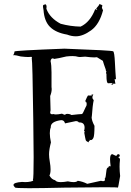

<svg xmlns="http://www.w3.org/2000/svg" viewBox="-20 -993 691 1010"><path d="M132 -3Q197 -3 319 -6L529 -8Q599 -8 600 -6Q602 -6 612 -67Q609 -93 609 -116Q609 -135 611 -151V-154Q611 -161 601 -167Q610 -168 610 -173Q610 -182 602 -182Q597 -182 592 -173L588 -174L571 -182Q559 -182 559 -156Q559 -141 562 -118L557 -119Q551 -119 550 -112Q542 -112 540 -97Q536 -55 532 -55H531L532 -48Q532 -40 523 -40Q518 -40 511 -42Q486 -37 439 -26Q416 -38 389 -42Q383 -35 367 -35Q355 -35 337 -39Q315 -35 300 -35Q276 -35 270 -45Q251 -49 240 -70Q246 -80 246 -102Q246 -119 242 -142Q238 -165 238 -181Q238 -206 248 -244Q242 -272 242 -292Q242 -311 247 -322V-325Q247 -354 302 -361Q318 -361 322 -344L379 -356Q390 -356 395 -349H398Q425 -349 425 -321Q425 -313 422 -304Q426 -302 426 -300Q426 -298 423 -296Q429 -262 431 -256Q433 -250 446 -244L448 -252Q453 -252 453 -254Q453 -256 451 -258Q455 -256 458 -256Q465 -256 471 -267Q477 -278 477 -331Q462 -359 462 -377V-378L463 -380Q467 -440 473 -466Q466 -473 466 -481Q466 -488 471 -496H468Q461 -496 461 -494Q461 -492 465 -489Q461 -491 458 -491L454 -490L447 -491Q444 -491 442 -489.5Q440 -488 429 -463Q431 -454 433 -454Q434 -454 434 -458Q436 -451 436 -445Q436 -436 431 -430Q415 -393 411 -393H409Q400 -393 356 -388Q347 -394 334 -394L325 -393V-392Q325 -389 322 -389Q318 -389 306 -395Q286 -391 274 -391Q266 -391 262 -393L254 -392Q244 -392 244 -402L246 -413L244 -488Q252 -508 252 -525L251 -535V-612Q251 -650 246 -672Q249 -686 257 -686Q260 -686 265 -683Q284 -685 329 -696Q347 -698 361 -698Q380 -698 391 -694Q393 -693 400 -693Q410 -693 428 -695Q459 -691 476 -691Q485 -691 490 -692L521 -673Q525 -658 536 -628Q536 -620 540 -617Q538 -614 538 -610Q538 -607 540 -603V-595Q540 -555 549 -555L569 -556L576 -546L562 -551Q575 -553 581 -553Q585 -553 586 -552H587L583 -577L590 -576Q587 -611 584.5 -664.5Q582 -718 575.5 -723Q569 -728 319 -737Q56 -727 56 -722V-720Q56 -714 49 -701Q51 -703 54 -703Q63 -703 89 -696Q115 -693 129 -693L144 -694Q148 -694 148 -691L147 -687Q151 -673 155 -365L157 -166Q157 -53 153 -46Q155 -45 155 -44Q155 -41 141.5 -38Q128 -35 112 -35L96 -36Q51 -33 51 -20Q51 -15 59 -7Q59 -3 132 -3ZM379 -802Q416 -802 459.5 -833.5Q503 -865 522 -939Q516 -949 516 -955Q516 -958 518 -960L519 -962Q519 -967 501 -973Q503 -973 503 -972Q503 -967 486 -948Q492 -942 492 -941H491Q489 -941 481 -945Q454 -876 404 -853Q351 -854 299 -868Q242 -898 224 -947L225 -957Q225 -971 215 -971L217 -969Q206 -969 206 -961Q206 -955 209 -940Q213 -881 243.5 -851Q274 -821 333 -811Q356 -802 379 -802Z"/></svg>

Font: Xiaobo Songti 小帛宋体
Style: Regular
Weight: 400
Version: Version 1.501;March 17, 2024;FontCreator 14.0.0.2814 64-bit